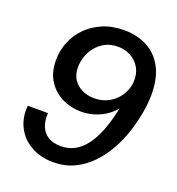

<svg xmlns="http://www.w3.org/2000/svg" viewBox="-133 -837 882 956"><g transform="rotate(20 307.5 -358.5)"><path d="M254 11Q188 11 137.5 -17Q87 -45 60.5 -95Q34 -145 40 -210H147Q144 -172 155.5 -142Q167 -112 193.5 -94.5Q220 -77 262 -77Q314 -77 354.5 -107Q395 -137 425 -198.5Q455 -260 474 -354L487 -418L508 -406Q489 -365 457 -335Q425 -305 384 -289Q343 -273 298 -273Q245 -273 198.5 -295.5Q152 -318 123 -362.5Q94 -407 94 -472Q94 -521 112 -567Q130 -613 165 -649Q200 -685 250 -706.5Q300 -728 363 -728Q434 -728 487.5 -699Q541 -670 570.5 -613.5Q600 -557 600 -472Q600 -429 591 -377Q582 -325 564.5 -270.5Q547 -216 519 -166Q491 -116 452.5 -76Q414 -36 364.5 -12.5Q315 11 254 11ZM337 -358Q372 -358 401 -370.5Q430 -383 451 -405Q472 -427 483.5 -454.5Q495 -482 495 -512Q495 -568 457 -604Q419 -640 362 -640Q323 -640 294.5 -624.5Q266 -609 246.5 -584.5Q227 -560 218 -531.5Q209 -503 209 -476Q209 -438 226.5 -411.5Q244 -385 273.5 -371.5Q303 -358 337 -358Z"/></g></svg>

Font: Instrument Sans Medium
Style: Italic
Weight: 500
Italic angle: -13°
Designer: Rodrigo Fuenzalida
Foundry: fragTYPE
Version: Version 1.000;gftools[0.9.28]